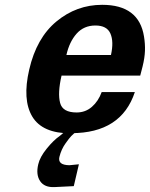

<svg xmlns="http://www.w3.org/2000/svg" viewBox="-20 -533 616 789"><path d="M283.2 231.9Q208.5 235.4 204.1 235.8Q162.6 237.8 144.8 211.2Q127 184.6 137.2 142.1Q144 112.3 171.9 77.9Q199.7 43.5 225.1 25.9L248 6.8H295.9Q281.7 16.6 272.9 25.9Q264.2 35.2 250 55.2Q231.9 80.1 224.1 111.8Q220.2 128.4 230.2 137Q240.2 145.5 265.1 146L304.2 142.1ZM272.9 14.2 271 15.1Q153.8 15.1 112.5 -54.2Q71.3 -123.5 100.1 -247.1Q129.9 -377 211.9 -444.8Q294.4 -513.2 399.9 -513.2Q551.3 -513.2 571.8 -382.8Q576.7 -353 575.7 -324.2Q574.7 -295.4 565.9 -259.8L556.2 -222.2H232.9Q216.3 -150.4 227.1 -109.9Q237.3 -70.8 294.9 -70.8Q331.1 -70.8 357.7 -94Q384.3 -117.2 397.9 -154.8H534.2Q478.5 14.2 272.9 14.2ZM436 -307.1Q448.2 -361.8 433.8 -395Q419.4 -428.2 372.1 -428.2Q324.7 -428.2 294.9 -394.8Q265.1 -361.3 252.9 -307.1Z"/></svg>

Font: Perun
Style: Bold Italic
Weight: 700
Italic angle: -12°
Foundry: Copyright (c) Stefan Peev, Context Ltd, 2016
Version: Version 001.000